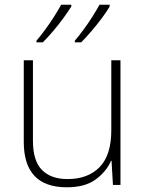

<svg xmlns="http://www.w3.org/2000/svg" viewBox="-20 -837 622 816"><path d="M492 -581V-51H460L454 -154H452Q433 -109 387.5 -75Q342 -41 264 -41Q81 -41 81 -234V-581H120V-238Q120 -154 158 -115Q196 -76 267 -76Q354 -76 403.5 -127Q453 -178 453 -283V-581ZM446 -809Q433 -787 412.5 -759.5Q392 -732 369 -705Q346 -678 325 -657H298V-664Q315 -684 335 -711Q355 -738 373 -766.5Q391 -795 403 -817H446ZM283 -809Q269 -787 249 -759.5Q229 -732 206 -705Q183 -678 162 -657H135V-664Q152 -684 172 -711Q192 -738 210 -766.5Q228 -795 240 -817H283Z"/></svg>

Font: Noto Sans Tamil UI ExtraLight
Style: Regular
Weight: 200
Designer: Jelle Bosma - Monotype Design Team
Foundry: Monotype Imaging Inc.
Version: Version 2.004; ttfautohint (v1.8.4.7-5d5b)